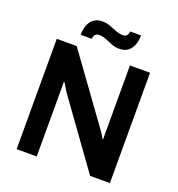

<svg xmlns="http://www.w3.org/2000/svg" viewBox="-153 -997 1038 1122"><g transform="rotate(20 366.0 -436.5)"><path d="M76 0V-686H200L493 -281Q498 -275 505 -264.5Q512 -254 518 -244Q524 -234 526 -228H531Q531 -242 531 -255Q531 -268 531 -281V-686H656V0H533L239 -408Q231 -420 220.5 -437.5Q210 -455 206 -462H201Q201 -449 201 -435.5Q201 -422 201 -408V0ZM199 -756Q199 -788 208.5 -814.5Q218 -841 239 -857Q260 -873 293 -873Q319 -873 341.5 -864.5Q364 -856 386 -847Q408 -838 431 -838Q445 -838 453.5 -845.5Q462 -853 464 -873H532Q532 -842 522.5 -815.5Q513 -789 492.5 -772.5Q472 -756 438 -756Q413 -756 390 -765Q367 -774 345.5 -783Q324 -792 301 -792Q288 -792 279 -784Q270 -776 268 -756Z"/></g></svg>

Font: Archivo SemiBold SemiBold
Style: Regular
Weight: 600
Version: Version 2.001